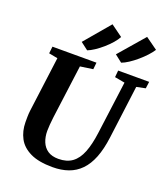

<svg xmlns="http://www.w3.org/2000/svg" viewBox="-179 -1144 1112 1277"><g transform="rotate(20 377.0 -505.0)"><path d="M685 -682 636.5 -306Q625.5 -221 601.8 -160.8Q578 -100.5 541.2 -62.8Q504.5 -25 455 -7.5Q405.5 10 344 10Q245 10 185.8 -18.8Q126.5 -47.5 100 -97.2Q73.5 -147 73 -210Q73 -229 73.2 -249.2Q73.5 -269.5 76 -291L127 -682L64.5 -694L70 -743H381.5L376.5 -695L286.5 -682L236.5 -303Q233 -274.5 231 -249Q229 -223.5 229 -205Q229 -162.5 243 -128.2Q257 -94 286 -74.5Q315 -55 361.5 -55Q420.5 -55 458.8 -83Q497 -111 519.2 -167.2Q541.5 -223.5 552.5 -307.5L602 -682L530.5 -695L535 -743H754.5L748 -695ZM242 -839.5 394.5 -1019.5 477 -959.5Q466.5 -938.5 445 -913.8Q423.5 -889 396.5 -865.5Q369.5 -842 342.5 -824.2Q315.5 -806.5 295 -799ZM484 -839.5 639.5 -1019.5 724.5 -958.5Q711.5 -938 689 -913.5Q666.5 -889 639 -865.5Q611.5 -842 584.2 -824.2Q557 -806.5 535.5 -799Z"/></g></svg>

Font: Merriweather 28pt ExtraBold
Style: Italic
Weight: 800
Italic angle: -7.8°
Version: Version 2.101